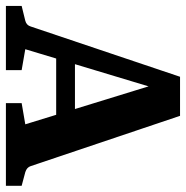

<svg xmlns="http://www.w3.org/2000/svg" viewBox="-16 -604 615 634"><g transform="rotate(90 291.0 -287.5)"><path d="M150 -228H378L399 -166H133ZM523 -82Q527 -69 543 -64L588 -52V0H315V-52L385 -64L244 -522H275L137 -64L206 -52V0H-6V-52L43 -64Q58 -68 62 -82L228 -575H357Z"/></g></svg>

Font: Rasa
Style: Bold
Weight: 700
Designer: Anna Giedrys (Yrsa+Rasa design), David Brezina (Yrsa art-direction, Rasa art-direction, design)
Foundry: Rosetta Type Foundry
Version: Version 2.004